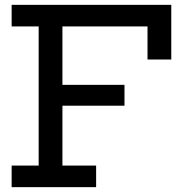

<svg xmlns="http://www.w3.org/2000/svg" viewBox="-20 -772 748 792"><path d="M493.5 -422V-336H195V-422ZM686.5 -752V-526.5H588.5V-663H237.5V-89H376.5V0H28V-89H139.5V-663H28V-752Z"/></svg>

Font: Hepta Slab ExtraLight Medium
Style: Regular
Weight: 500
Version: Version 1.100